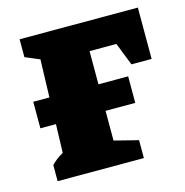

<svg xmlns="http://www.w3.org/2000/svg" viewBox="-80 -567 619 643"><g transform="rotate(-15 229.0 -246.0)"><path d="M43 0V-56Q52 -65 61.5 -72.5Q71 -80 84 -87L87 -186H33V-278H89L93 -409L43 -430V-492H453V-314H383L352 -393H259V-278H362V-186H259V-83L342 -62V0Z"/></g></svg>

Font: Piazzolla ExtraBold
Style: Regular
Weight: 800
Designer: Juan Pablo del Peral
Foundry: Huerta Tipografica
Version: Version 1.330